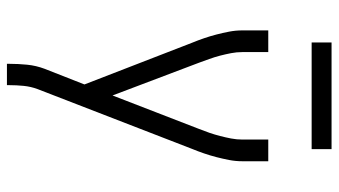

<svg xmlns="http://www.w3.org/2000/svg" viewBox="-226 -726 953 540"><g transform="rotate(90 250.0 -456.5)"><path d="M160 0V-7Q160 -32 162.5 -57Q165 -82 174 -106L218 -218L101 -520Q94 -537 88 -554.5Q82 -572 77.5 -589.5Q73 -607 69.5 -625Q66 -643 66 -662V-735H127V-662Q127 -646 130 -630.5Q133 -615 137 -599.5Q141 -584 146.5 -569Q152 -554 157 -540L249 -297L343 -540Q349 -555 354 -569.5Q359 -584 363 -599.5Q367 -615 370 -630.5Q373 -646 373 -662V-735H434V-662Q434 -643 430.5 -625Q427 -607 422.5 -589.5Q418 -572 412 -554.5Q406 -537 399 -520L231 -86Q224 -67 222 -47Q220 -27 220 -7V0ZM100 -857V-913H400V-857Z"/></g></svg>

Font: Iosevka Curly Light
Style: Regular
Weight: 300
Monospace: yes
Designer: Belleve Invis
Foundry: Belleve Invis
Version: Version 22.1.2; ttfautohint (v1.8.4)